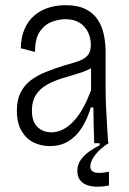

<svg xmlns="http://www.w3.org/2000/svg" viewBox="-20 -552 498 740"><path d="M172 11Q139 11 110.5 -2.5Q82 -16 63.5 -46.5Q45 -77 45 -126Q45 -167 59.5 -195.5Q74 -224 98.5 -242.5Q123 -261 156.5 -274.5Q190 -288 228 -300Q263 -309 285.5 -317.5Q308 -326 319 -340Q330 -354 330 -379Q330 -406 319 -428.5Q308 -451 286.5 -464.5Q265 -478 232 -478Q209 -478 181.5 -468.5Q154 -459 134.5 -432Q115 -405 115 -352L60 -366Q61 -409 74.5 -440Q88 -471 111.5 -491.5Q135 -512 166 -522Q197 -532 233 -532Q280 -532 310.5 -516.5Q341 -501 357.5 -475Q374 -449 380.5 -417Q387 -385 387 -352V-213Q387 -185 388.5 -146.5Q390 -108 392.5 -69.5Q395 -31 397 0H343Q342 -35 341 -70Q340 -105 340 -138H330Q317 -94 295.5 -60Q274 -26 243.5 -7.5Q213 11 172 11ZM179 -42Q200 -42 220.5 -52Q241 -62 261 -82Q281 -102 298.5 -133Q316 -164 331 -205V-309L360 -318Q351 -299 328.5 -287.5Q306 -276 277 -267.5Q248 -259 217.5 -249.5Q187 -240 161 -225.5Q135 -211 119 -187Q103 -163 103 -125Q103 -84 124 -63Q145 -42 179 -42ZM400 163Q382 167 360.5 167.5Q339 168 320.5 163Q302 158 290 144Q278 130 278 107Q278 82 292 63Q306 44 326 30.5Q346 17 364 8V-5H398V0Q365 21 346.5 45.5Q328 70 328 89Q328 102 335.5 107.5Q343 113 354 114Q365 115 377.5 113.5Q390 112 400 110Z"/></svg>

Font: Bricolage Grotesque SemiCondensed ExtraLight
Style: Regular
Weight: 250
Width: 4
Designer: Mathieu Triay
Foundry: Atelier Triay
Version: Version 1.000;gftools[0.9.30]